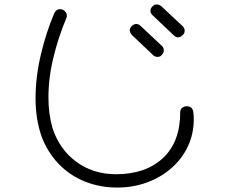

<svg xmlns="http://www.w3.org/2000/svg" viewBox="-20 -740 1040 864"><path d="M763 -580 667 -671Q657 -680 657 -691Q657 -702 666 -711Q674 -720 685 -720Q696 -720 706 -712L802 -622Q811 -613 811 -602Q811 -589 802 -582Q792 -572 781 -572Q771 -572 763 -580ZM507 104Q429 104 361 76.5Q293 49 243 -3.5Q193 -56 166 -129Q153 -167 146.5 -209.5Q140 -252 140 -297Q140 -394 164 -495Q188 -596 224 -680Q233 -699 250 -699Q262 -699 271.5 -690Q281 -681 281 -669Q281 -663 278 -657Q243 -574 220.5 -482Q198 -390 198 -301Q198 -229 216 -164Q248 -67 324 -11.5Q400 44 502 44Q635 44 713 -28.5Q791 -101 791 -235Q791 -248 799.5 -254.5Q808 -261 818 -262Q847 -262 850 -235Q851 -228 851.5 -220Q852 -212 852 -204Q852 -138 825.5 -81.5Q799 -25 751.5 16.5Q704 58 641.5 81Q579 104 507 104ZM669 -492 573 -583Q564 -594 564 -604Q564 -614 573 -623Q582 -632 593 -632Q604 -632 612 -624L708 -534Q717 -526 717 -514Q717 -502 709 -494Q702 -484 689 -484Q677 -484 669 -492Z"/></svg>

Font: Hachi Maru Pop
Style: Regular
Weight: 400
Designer: Nontynet
Foundry: Nontynet
Version: Version 1.300